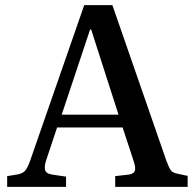

<svg xmlns="http://www.w3.org/2000/svg" viewBox="-20 -730 761 750"><path d="M8 0V-42L51 -49Q69 -53 78 -63Q87 -73 98 -103L309 -710H419L630 -102Q640 -75 647 -65Q654 -55 675 -51L713 -43V0H430V-42L483 -48Q502 -51 506.5 -62Q511 -73 503 -98L459 -232H203L160 -103Q153 -81 156 -66.5Q159 -52 184 -48L238 -40V0ZM221 -282H443L336 -615H332Z"/></svg>

Font: Literata 36pt Medium
Style: Regular
Weight: 500
Designer: Latin by Veronika Burian and Jose Scaglione. Greek by Irene Vlachou. Cyrillic by Vera Evstafieva.
Foundry: TypeTogether
Version: Version 3.002